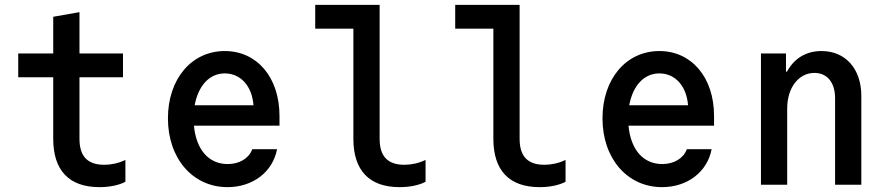

<svg xmlns="http://www.w3.org/2000/svg" viewBox="-20 -760 3640 790"><path d="M307 -189V-442H486V-540H307V-710L199 -691V-540H55V-442H199V-189C199 -59 264 10 389 10C429 10 467 3 496 -12V-102C467 -88 437 -82 409 -82C340 -82 307 -117 307 -189Z M778 -243H1130V-283C1130 -441 1038 -550 905 -550C768 -550 671 -435 671 -273C671 -108 773 10 916 10C1020 10 1102 -52 1120 -146H1018C1004 -108 965 -85 917 -85C838 -85 787 -145 778 -243ZM905 -458C970 -458 1017 -406 1023 -327H781C796 -408 842 -458 905 -458Z M1542 -189V-740H1277V-642H1434V-189C1434 -59 1499 10 1624 10C1664 10 1702 3 1731 -12V-102C1702 -88 1672 -82 1644 -82C1575 -82 1542 -117 1542 -189Z M2118 -189V-740H1853V-642H2010V-189C2010 -59 2075 10 2200 10C2240 10 2278 3 2307 -12V-102C2278 -88 2248 -82 2220 -82C2151 -82 2118 -117 2118 -189Z M2566 -243H2918V-283C2918 -441 2826 -550 2693 -550C2556 -550 2459 -435 2459 -273C2459 -108 2561 10 2704 10C2808 10 2890 -52 2908 -146H2806C2792 -108 2753 -85 2705 -85C2626 -85 2575 -145 2566 -243ZM2693 -458C2758 -458 2805 -406 2811 -327H2569C2584 -408 2630 -458 2693 -458Z M3111 0H3219V-314C3219 -399 3266 -460 3331 -460C3384 -460 3416 -420 3416 -356V0H3524V-365C3524 -477 3459 -550 3360 -550C3296 -550 3247 -519 3218 -465H3214V-540H3111Z"/></svg>

Font: CommitMono
Style: 600Regular
Weight: 600
Monospace: yes
Designer: Eigil Nikolajsen
Foundry: Eigil Nikolajsen
Version: Version 1.143